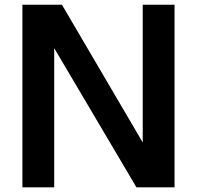

<svg xmlns="http://www.w3.org/2000/svg" viewBox="-20 -805 846 825"><path d="M566.4 0 212.9 -598.1V0H76.2V-784.7H246.1L593.3 -192.9V-784.7H730V0Z"/></svg>

Font: Dhyana
Style: Bold
Weight: 700
Foundry: Vernon Adams
Version: Version 1.002; ttfautohint (v0.8.51-6076)